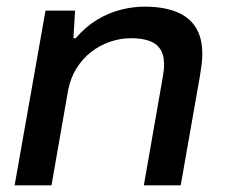

<svg xmlns="http://www.w3.org/2000/svg" viewBox="-20 -558 676 578"><path d="M24 0 117 -526H206L201 -443H208Q237 -477 271.5 -498Q306 -519 343 -528.5Q380 -538 415 -538Q469 -538 508 -523.5Q547 -509 568 -477.5Q589 -446 589 -395Q589 -381 587 -364.5Q585 -348 582 -330L524 0H413L469 -320Q471 -332 472.5 -342.5Q474 -353 474 -362Q474 -394 461.5 -411.5Q449 -429 426.5 -436Q404 -443 375 -443Q343 -443 312 -432.5Q281 -422 255 -402Q229 -382 210.5 -352.5Q192 -323 185 -286L135 0Z"/></svg>

Font: Archivo SemiExpanded Medium
Style: Italic
Weight: 500
Width: 6
Italic angle: -10°
Designer: Hector Gatti
Foundry: Omnibus-Type
Version: Version 2.001